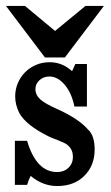

<svg xmlns="http://www.w3.org/2000/svg" viewBox="-28 -622 373 645"><path d="M321 -602 190 -429H123L-8 -602H56L157 -518L259 -602ZM22 -149H63Q94 -44 164 -44Q187 -44 202 -58.5Q217 -73 217 -95Q217 -118 202 -132Q195 -140 173 -148H174Q162 -153 152.5 -156.5Q143 -160 135 -164Q60 -201 37 -242Q23 -270 23 -298Q23 -322 32 -343Q41 -364 56.5 -379.5Q72 -395 93 -404Q114 -413 139 -413Q181 -413 214 -383Q217 -388 219 -393.5Q221 -399 225 -407H264V-264H222Q213 -309 189.5 -337Q166 -365 138 -365Q118 -365 104.5 -352.5Q91 -340 91 -323Q91 -303 107.5 -288Q124 -273 170 -253Q241 -220 270 -184L269 -186Q290 -165 290 -120Q290 -66 255.5 -31.5Q221 3 164 3Q116 3 75 -31Q68 -18 63 -1H22Z"/></svg>

Font: New Athena Unicode
Style: Bold
Weight: 700
Designer: J. Rusten 1997; rev. by R. Hancock 2001, 2002, rev. by D. Mastronarde 2002-2021
Foundry: Society for Classical Studies (formerly American Philological Association)
Version: Version 5.008